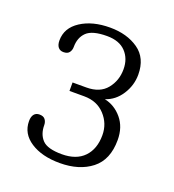

<svg xmlns="http://www.w3.org/2000/svg" viewBox="-89 -780 521 575"><g transform="rotate(20 171.0 -492.5)"><path d="M34 -363Q34 -377 40 -384.5Q46 -392 57 -392Q70 -392 75.5 -384.5Q81 -377 81 -367Q81 -338 97.5 -320.5Q114 -303 160 -303Q206 -303 230.5 -328.5Q255 -354 255 -398Q255 -435 230 -462Q205 -489 164 -489H117V-516H161Q204 -516 225.5 -542.5Q247 -569 247 -605Q247 -639 226.5 -660.5Q206 -682 167 -682Q120 -682 102 -664.5Q84 -647 84 -617Q84 -607 78.5 -599.5Q73 -592 60 -592Q49 -592 43 -599.5Q37 -607 37 -621Q37 -661 74 -685Q111 -709 167 -709Q221 -709 257.5 -683.5Q294 -658 294 -605Q294 -571 275 -541.5Q256 -512 225 -502Q258 -495 280.5 -468Q303 -441 303 -400Q303 -337 264 -306.5Q225 -276 163 -276Q106 -276 70 -299.5Q34 -323 34 -363Z"/></g></svg>

Font: Taviraj ExtraLight
Style: Regular
Weight: 275
Designer: Katatrad Team
Foundry: CadsonDemak
Version: Version 1.001